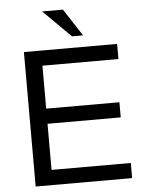

<svg xmlns="http://www.w3.org/2000/svg" viewBox="-61 -988 790 1037"><g transform="rotate(-5 333.5 -469.5)"><path d="M183.1 -332V-82H612.8V0H89.8V-729H595.2V-647H183.1V-414.1H580.1V-332ZM319.8 -939 416 -791H356L207 -939Z"/></g></svg>

Font: SolaimanLipi
Style: Normal
Weight: 400
Designer: Solaiman Karim
Foundry: Al Mamun Sumon
Version: Version 2.000